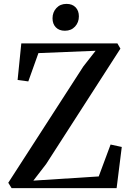

<svg xmlns="http://www.w3.org/2000/svg" viewBox="-20 -967 676 987"><path d="M39.5 0 22.5 -27.5 408.5 -625.5 471.5 -706 177.5 -694 125.5 -548.5 70.5 -556 89.5 -744H583.5L599 -717L217 -123.5L151.5 -38.5L487.5 -60L548.5 -224L606 -211.5L579.5 0ZM313 -809Q284 -809 267 -826.5Q250 -844 250 -873Q250 -904 269.8 -925.5Q289.5 -947 321.5 -947H322.5Q351.5 -947 368.5 -929.5Q385.5 -912 385.5 -883Q385.5 -852 365.8 -830.5Q346 -809 314 -809Z"/></svg>

Font: Merriweather 96pt Medium
Style: Regular
Weight: 500
Version: Version 2.100